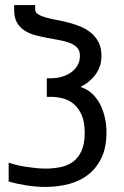

<svg xmlns="http://www.w3.org/2000/svg" viewBox="-20 -736 494 767"><path d="M167 -349.1V-423.3H183.6Q206.1 -423.3 227.1 -429.4Q248 -435.5 264.2 -447Q280.3 -458.5 289.8 -475.1Q299.3 -491.7 299.3 -513.2Q299.3 -533.7 288.1 -545.7Q276.9 -557.6 258.3 -564.7Q239.7 -571.8 216.1 -575.9Q192.4 -580.1 168 -584.7Q143.6 -589.4 119.9 -595.7Q96.2 -602.1 77.6 -614.3Q59.1 -626.5 47.9 -645.8Q36.6 -665 36.6 -695.3V-715.8H120.6V-698.2Q120.6 -686.5 132.1 -679.2Q143.6 -671.9 162.1 -666.5Q180.7 -661.1 204.3 -656.7Q228 -652.3 252.9 -646Q277.8 -639.6 301.5 -629.9Q325.2 -620.1 343.8 -604.7Q362.3 -589.4 373.8 -566.9Q385.3 -544.4 385.3 -512.2Q385.3 -487.8 377.7 -468.3Q370.1 -448.7 358.2 -433.6Q346.2 -418.5 331.3 -407.2Q316.4 -396 301.3 -388.7Q321.8 -382.8 340.8 -367.9Q359.9 -353 374 -329.8Q388.2 -306.6 396.7 -275.4Q405.3 -244.1 405.3 -206.1Q405.3 -147.5 385.7 -106.2Q366.2 -64.9 333 -38.8Q299.8 -12.7 255.6 -1Q211.4 10.7 162.1 10.7Q123.5 10.7 85.2 4.6Q46.9 -1.5 14.6 -10.7V-86.4Q26.4 -82 43.7 -77.6Q61 -73.2 80.8 -70.1Q100.6 -66.9 121.6 -64.7Q142.6 -62.5 162.1 -62.5Q193.4 -62.5 221.9 -68.4Q250.5 -74.2 271.7 -89.8Q293 -105.5 305.7 -133.5Q318.4 -161.6 318.4 -205.6Q318.4 -249.5 305.7 -277.6Q293 -305.7 273.4 -321.5Q253.9 -337.4 230.2 -343.3Q206.5 -349.1 185.1 -349.1Z"/></svg>

Font: Arian AMU
Style: Regular
Weight: 400
Designer: Ruben Hakobyan (Tarumian)
Foundry: Ruben Hakobyan (Tarumian)
Version: Version 4.003